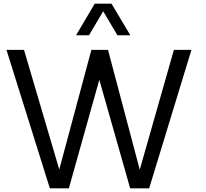

<svg xmlns="http://www.w3.org/2000/svg" viewBox="-20 -1020 1117 1040"><path d="M462 -829H392L493 -1000H584L686 -829H616L539 -959ZM1017 -750 788 0H685L518 -588L353 0H250L15 -750H110L301 -102L475 -750H565L737 -101L922 -750Z"/></svg>

Font: Oakes Grotesk
Style: Regular
Weight: 400
Designer: Samuel Oakes
Foundry: Samuel Oakes
Version: Version 1.000;PS 001.000;hotconv 1.0.88;makeotf.lib2.5.64775